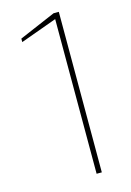

<svg xmlns="http://www.w3.org/2000/svg" viewBox="-114 -798 582 855"><g transform="rotate(-15 177.0 -370.0)"><path d="M222 -713 54 -652V-668L222 -740H246V0H222Z"/></g></svg>

Font: Exo Thin
Style: Regular
Weight: 250
Designer: Natanael Gama
Foundry: Natanael Gama
Version: Version 1.500; ttfautohint (v1.6)